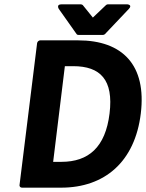

<svg xmlns="http://www.w3.org/2000/svg" viewBox="-20 -853 673 885"><path d="M70 0C69 5 73 12 81 12H262C462 12 602 -107 629 -330C656 -552 546 -667 340 -667H165C160 -667 152 -662 151 -654ZM225 -107 279 -548H317C443 -548 504 -485 485 -330C466 -174 388 -107 263 -107ZM477 -833C474 -833 471 -832 468 -829L408 -772L362 -829C360 -831 357 -833 353 -833H263C238 -833 251 -812 251 -812L333 -696C335 -693 338 -692 342 -692H454C458 -692 461 -693 464 -696L574 -812C592 -831 567 -833 567 -833Z"/></svg>

Font: Falling Sky
Style: BdObl
Weight: 700
Designer: Paul D. Hunt
Foundry: Adobe Systems Incorporated
Version: Version 1.02